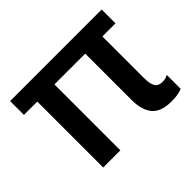

<svg xmlns="http://www.w3.org/2000/svg" viewBox="-122 -711 900 900"><g transform="rotate(-45 328.0 -260.5)"><path d="M562 7.8Q492.2 7.8 462.6 -27.3Q433.1 -62.5 433.1 -129.9V-437H229V0H115.2V-437H26.9V-528.8H633.8V-437H546.9V-162.1Q546.9 -121.6 558.1 -104.2Q569.3 -86.9 595.2 -86.9Q618.2 -86.9 632.8 -96.2V-3.9Q606.9 7.8 562 7.8Z"/></g></svg>

Font: Lumene Sans Expanded Medium
Style: Regular
Weight: 500
Width: 7
Designer: Deni Anggara
Version: Version 1.003;Glyphs 3.1.2 (3151)